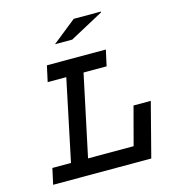

<svg xmlns="http://www.w3.org/2000/svg" viewBox="-112 -844 828 934"><g transform="rotate(-15 302.0 -377.0)"><path d="M161.1 -569.3H458L440.4 -489.3H324.2L237.3 -80.1H466.8L517.6 -271.5H604.5L534.2 0H40L57.6 -80.1H151.4L237.3 -489.3H143.6ZM482.4 -750 312.5 -658.2H225.6L345.7 -753.9H482.4Z"/></g></svg>

Font: Thabit-Bold-Oblique
Style: Bold Oblique
Weight: 700
Designer: Regenerated by Nadim Shaikli
Foundry: MAK Alagha
Version: 0.01